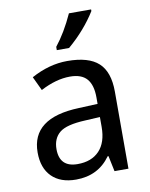

<svg xmlns="http://www.w3.org/2000/svg" viewBox="-86 -829 704 900"><g transform="rotate(-10 265.5 -379.5)"><path d="M386.7 0 371.1 -74.2H367.2Q308.6 7.8 203.1 7.8Q128.9 7.8 87.9 -33.2Q46.9 -74.2 46.9 -148.4Q46.9 -312.5 273.4 -320.3L363.3 -324.2V-355.5Q363.3 -414.1 337.9 -443.4Q312.5 -472.7 257.8 -472.7Q191.4 -472.7 117.2 -433.6L85.9 -500Q171.9 -546.9 257.8 -546.9Q359.4 -546.9 406.2 -503.9Q453.1 -460.9 453.1 -367.2V0ZM363.3 -261.7 293 -257.8Q203.1 -253.9 169.9 -226.6Q136.7 -199.2 136.7 -148.4Q136.7 -105.5 158.2 -84Q179.7 -62.5 222.7 -62.5Q289.1 -62.5 326.2 -101.6Q363.3 -140.6 363.3 -214.8ZM218.8 -621.1Q265.6 -679.7 304.7 -765.6H410.2V-757.8Q359.4 -675.8 277.3 -605.5H218.8Z"/></g></svg>

Font: Droid Sans Fallback
Style: Regular
Weight: 400
Designer: Steve Matteson
Foundry: Ascender Corporation
Version: 3.00 (Khmer version)